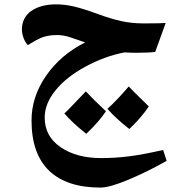

<svg xmlns="http://www.w3.org/2000/svg" viewBox="-20 -517 811 877"><path d="M241.2 -356.9Q217.8 -356.9 199.7 -353.5Q181.6 -350.1 165.5 -343.5Q149.4 -336.9 106.9 -311Q96.2 -321.8 88.1 -342.3Q80.1 -362.8 80.1 -381.8Q80.1 -436.5 122.8 -466.8Q165.5 -497.1 236.8 -497.1Q275.4 -497.1 316.9 -487.5Q358.4 -478 425.3 -453.6Q485.8 -431.2 533.7 -420.7Q581.5 -410.2 629.9 -410.2H653.3Q711.4 -410.2 736.8 -412.1L689 -279.8Q657.7 -275.9 602.1 -275.9Q574.2 -275.9 548.8 -277.8Q458.5 -260.3 371.1 -213.1Q283.7 -166 233.9 -104.7Q184.1 -43.5 184.1 20Q184.1 105.5 256.8 155.3Q329.6 205.1 441.9 205.1Q503.9 205.1 567.6 197.3Q631.3 189.5 725.1 168L741.2 217.8Q650.4 269 565.2 304.4Q480 339.8 439 339.8Q284.2 339.8 204.1 262.5Q124 185.1 124 33.2Q124 -75.7 191.2 -171.9Q258.3 -268.1 369.1 -323.2Q332 -336.4 300.8 -346.7Q269.5 -356.9 241.2 -356.9ZM463.9 -8.8Q434.1 37.1 374 94.2Q310.1 43.5 273.9 1Q281.7 -5.9 289.3 -13.2Q296.9 -20.5 372.1 -99.6Q406.7 -62 463.9 -8.8ZM659.7 -30.8Q627.9 17.6 570.8 72.3Q508.8 23.9 470.7 -20Q495.1 -41.5 523.2 -71.8Q551.3 -102.1 567.9 -122.1Q587.4 -101.1 659.7 -30.8Z"/></svg>

Font: Droid Arabic Naskh
Style: Bold
Weight: 700
Designer: Pascal Zoghbi
Foundry: Ascender Corporation
Version: Version 1.00